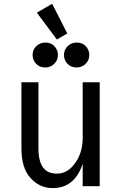

<svg xmlns="http://www.w3.org/2000/svg" viewBox="-20 -962 626 992"><path d="M249.5 -942.4 327.6 -789.1 273.9 -757.8 170.4 -896.5ZM376 -742.2Q404.8 -742.2 421.9 -724.6Q441.4 -704.6 441.4 -677.7Q441.4 -650.9 421.9 -631.8Q402.8 -613.3 376 -613.3Q348.1 -613.3 330.1 -630.9Q310.5 -649.9 310.5 -677.7Q310.5 -705.6 330.1 -723.9Q349.6 -742.2 376 -742.2ZM213.9 -742.2Q242.7 -742.2 259.8 -724.6Q279.3 -704.6 279.3 -677.7Q279.3 -650.9 259.8 -631.8Q240.7 -613.3 213.9 -613.3Q186 -613.3 168 -630.9Q148.4 -649.9 148.4 -677.7Q148.4 -705.6 168 -723.9Q187.5 -742.2 213.9 -742.2ZM495.1 0H407.2V-115.7Q365.7 9.8 252.4 9.8Q183.1 9.8 135.3 -44.9Q90.8 -95.7 90.8 -195.8V-537.1H178.7V-195.8Q178.7 -127 203.6 -95.2Q227.1 -64.9 273.9 -64.9Q323.2 -64.9 358.4 -106.9Q407.2 -165 407.2 -248V-537.1H495.1Z"/></svg>

Font: Consola Mono
Style: Book
Weight: 400
Monospace: yes
Version: Version 2.001